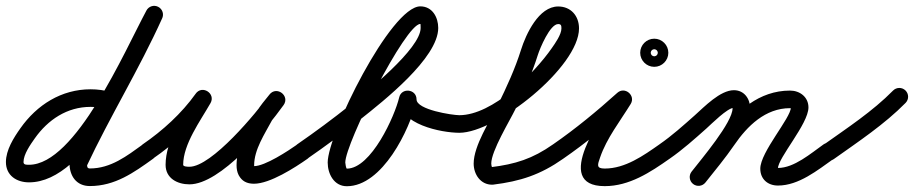

<svg xmlns="http://www.w3.org/2000/svg" viewBox="-42 -594 3118 655"><path d="M336.7 -280C336.7 -280 336.7 -280 336.7 -280C313.2 -286.2 291.4 -289.4 266.9 -289.4C167.5 -289.4 83.8 -236.3 27.5 -156.3C4.7 -124 -21.8 -82.3 -21.8 -41.2C-21.8 4.7 14.7 28.1 57 28.1C258.5 28.1 422.4 -365.6 510.4 -529.8C518.3 -544.4 512.8 -562.6 498.2 -570.4C483.6 -578.3 465.4 -572.8 457.6 -558.2C457.6 -558.2 457.6 -558.2 457.6 -558.2C382.8 -418.9 215.8 -31.9 57 -31.9C49 -31.9 38.2 -31.3 38.2 -41.2C38.2 -67.8 62.1 -101.2 76.5 -121.7C121.6 -185.7 187 -229.4 266.9 -229.4C286.2 -229.4 302.9 -226.9 321.3 -222C337.3 -217.8 353.8 -227.3 358 -243.3C362.2 -259.3 352.7 -275.8 336.7 -280ZM496.3 -571.3C481.2 -578.2 463.5 -571.4 456.7 -556.3C378.8 -383.7 278.4 -221.4 198 -49.7C197.8 -49.3 197 -46.3 196.4 -43.4C195.7 -40.4 195.1 -37.5 195.1 -37C195.1 5.9 218.3 40.7 264.6 40.7C350.3 40.7 414.5 -5.1 480.5 -52.6C494 -62.3 497 -81.1 487.4 -94.5C477.7 -108 458.9 -111 445.5 -101.4C445.5 -101.4 445.5 -101.4 445.5 -101.4C390.6 -61.9 336.1 -19.3 264.6 -19.3C253.9 -19.3 255.1 -27.6 255.1 -37C255.1 -37.5 254.3 -34.1 253.6 -30.7C252.8 -27.2 252.1 -23.8 252.3 -24.3C332.8 -196.2 433.4 -358.8 511.3 -531.7C518.2 -546.8 511.4 -564.5 496.3 -571.3Z M437.3 -60C446.7 -46.4 465.3 -42.9 479 -52.3C552.9 -103.1 622.3 -166.4 674.4 -239.6C685.5 -255.1 677.5 -271.4 664.5 -279.7C651.5 -288 633.3 -288.3 623.9 -271.8C583.3 -200.5 522.9 -115.7 522.9 -31.7C522.9 14.5 563.4 34.9 604.2 34.9C710.1 34.9 868 -154.8 925.5 -235.6C936.7 -251.5 930.8 -268.1 919 -277C907.3 -285.8 889.6 -286.9 877.5 -271.7C862.2 -252.4 845.2 -233.3 833 -211.9C833 -211.9 832.8 -211.7 832.7 -211.5C832.6 -211.3 832.5 -211.1 832.5 -211.1C802.7 -155.2 765 -95.6 765 -30.3C765 -18.6 766.9 -6.8 772.3 3.7C772.3 3.7 772.4 3.9 772.5 4.1C772.6 4.3 772.8 4.5 772.8 4.5C783.1 23.2 799 32.8 824.4 32.8C879.1 32.8 964.1 -22.2 1007.2 -52.4C1020.8 -61.9 1024.1 -80.6 1014.6 -94.2C1005.1 -107.8 986.4 -111.1 972.8 -101.6C972.8 -101.6 972.8 -101.6 972.8 -101.6C941.6 -79.7 862.4 -27.2 824.4 -27.2C813.2 -27.2 830.9 -14.4 825.2 -24.5C825.2 -24.5 825.4 -24.3 825.5 -24.1C825.6 -23.9 825.7 -23.7 825.7 -23.7C825 -25.1 825 -28.5 825 -30.3C825 -83.7 860.9 -136.8 885.5 -182.9C885.5 -182.9 885.4 -182.7 885.3 -182.5C885.2 -182.3 885 -182.1 885 -182.1C895.7 -200.7 911.1 -217.5 924.5 -234.3C936.6 -249.5 930.2 -266.5 918.1 -275.7C905.9 -284.8 887.8 -286.2 876.5 -270.4C834 -210.5 680.5 -25.1 604.2 -25.1C599.5 -25.1 582.9 -25.3 582.9 -31.7C582.9 -102.3 641.4 -181.3 676.1 -242.2C685.5 -258.7 678.3 -274.5 666.1 -282.3C653.9 -290.1 636.6 -289.9 625.6 -274.4C577.5 -206.9 513.1 -148.5 445 -101.7C431.4 -92.3 427.9 -73.7 437.3 -60Z M1006 -52.3C1006 -52.3 1006 -52.3 1006 -52.3C1068.8 -95.6 1130.1 -141.1 1189.7 -188.6C1264 -247.7 1453 -395.6 1453 -498.6C1453 -535.2 1432.8 -572.3 1391.9 -572.3C1291 -572.3 1075.9 -136 1075.9 -39.6C1075.9 -1 1097.4 41.3 1141.2 41.3C1262.6 41.3 1355.9 -152.1 1378.2 -248.2C1382.2 -265.5 1367.4 -276 1351.6 -277.8C1335.8 -279.6 1319 -272.7 1319 -255C1319 -169.7 1462.9 -141.2 1524.9 -141C1541.5 -141 1555 -154.3 1555 -170.9C1555 -187.5 1541.7 -201 1525.1 -201C1501.2 -201.1 1379 -219.4 1379 -255C1379 -272.7 1366.2 -283 1352.4 -284.6C1338.6 -286.2 1323.8 -279.1 1319.8 -261.8C1305.1 -198.7 1224.3 -18.7 1141.2 -18.7C1138.9 -18.7 1135.9 -35.3 1135.9 -39.6C1135.9 -104.9 1341.3 -512.3 1391.9 -512.3C1392.6 -512.3 1393 -510.4 1393 -498.6C1393 -427.3 1205.3 -277.7 1152.3 -235.5C1093.8 -188.9 1033.6 -144.2 972 -101.7C958.3 -92.3 954.9 -73.6 964.3 -60C973.7 -46.3 992.4 -42.9 1006 -52.3Z M1495 -171C1495 -154.4 1508.5 -141 1525 -141C1651.5 -141.1 1933.3 -365.9 1933.3 -497.1C1933.3 -539.6 1905.7 -571.9 1862.2 -571.9C1796 -571.9 1752.3 -477.9 1735.4 -424C1715.1 -359.3 1686.6 -297.4 1656.8 -236.6C1630.3 -182.5 1573.9 -97.4 1573.9 -36C1573.9 0.8 1597.3 36.1 1636.8 36.1C1636.8 36.1 1637.8 36.1 1638.7 36C1639.6 35.9 1640.5 35.9 1640.5 35.9C1733 24.4 1800.9 2.6 1879.3 -52.5C1892.8 -62 1896.1 -80.7 1886.5 -94.3C1877 -107.8 1858.3 -111.1 1844.7 -101.5C1844.7 -101.5 1844.7 -101.5 1844.7 -101.5C1774.4 -52 1715.6 -33.9 1633.1 -23.7C1633.1 -23.7 1634 -23.7 1635 -23.8C1635.9 -23.8 1636.8 -23.9 1636.8 -23.9C1635.3 -23.9 1633.9 -32.7 1633.9 -36C1633.9 -79 1696.6 -181.2 1716.2 -221.5C1745.2 -281.3 1772.7 -342.4 1792.6 -406C1799.8 -428.9 1834.2 -511.9 1862.2 -511.9C1872.2 -511.9 1873.3 -506.6 1873.3 -497.1C1873.3 -476.2 1851.7 -446 1840.5 -429.9C1780 -342.9 1638.9 -201.1 1525 -201C1508.4 -201 1495 -187.5 1495 -171Z M1879 -52.3C1879 -52.3 1879 -52.3 1879 -52.3C1957.2 -106.3 2033.6 -169.2 2104.1 -232.7C2116.8 -244.2 2109.9 -261 2097.6 -271.3C2085.2 -281.6 2067.4 -285.3 2058.4 -270.7C2015.7 -201.3 1837.1 41 2021 41C2104.8 41 2176.2 -5.9 2242.3 -52.5C2255.8 -62 2259.1 -80.7 2249.5 -94.3C2240 -107.8 2221.3 -111.1 2207.7 -101.5C2207.7 -101.5 2207.7 -101.5 2207.7 -101.5C2153 -63 2090.8 -19 2021 -19C1991.1 -19 1996.6 -31.9 2005.3 -57.1C2027.7 -122.6 2073.3 -180.3 2109.6 -239.3C2118.5 -253.9 2113.5 -269.1 2103 -277.9C2092.6 -286.6 2076.7 -288.8 2063.9 -277.3C1995.3 -215.5 1921 -154.2 1845 -101.7C1831.3 -92.3 1827.9 -73.6 1837.3 -60C1846.7 -46.3 1865.4 -42.9 1879 -52.3ZM2181.5 -422.5C2185.3 -426.3 2191.1 -426 2190 -426C2188.9 -426 2194.7 -426.3 2198.5 -422.5C2202.3 -418.7 2202 -412.9 2202 -414C2202 -415.1 2202.3 -409.3 2198.5 -405.5C2194.7 -401.7 2188.9 -402 2190 -402C2191.1 -402 2185.3 -401.7 2181.5 -405.5C2177.7 -409.3 2178 -415.1 2178 -414C2178 -412.9 2177.7 -418.7 2181.5 -422.5ZM2142 -414C2142 -387.6 2163.6 -366 2190 -366C2216.4 -366 2238 -387.6 2238 -414C2238 -440.4 2216.4 -462 2190 -462C2163.6 -462 2142 -440.4 2142 -414Z M2200.3 -59.9C2209.8 -46.3 2228.5 -42.9 2242.1 -52.3C2286.8 -83.3 2327.4 -119.6 2367.9 -155.7C2384 -170 2439.6 -226.3 2461.7 -226.3C2463.2 -226.3 2458.7 -227.3 2457.6 -228.3C2454.7 -230.8 2457.1 -227.8 2457.1 -224.4C2457.1 -176.4 2351 -51.7 2317.3 -8.4C2307.1 4.7 2309.5 23.5 2322.6 33.7C2335.7 43.9 2354.5 41.5 2364.7 28.4C2409.8 -29.7 2517.1 -152.8 2517.1 -224.4C2517.1 -257 2496.8 -286.3 2461.7 -286.3C2414.8 -286.3 2360.8 -229.7 2328.1 -200.5C2289.3 -166.1 2250.6 -131.2 2207.9 -101.7C2194.3 -92.2 2190.9 -73.5 2200.3 -59.9ZM2364.5 28.7C2364.5 28.7 2364.5 28.7 2364.5 28.7C2397.9 -13.3 2432.4 -54.8 2462.8 -99.1C2507.4 -164.3 2569 -225 2653.2 -225C2655 -225 2658.9 -223.2 2657.5 -224.8C2657 -225.4 2656.6 -226.1 2656.3 -226.8C2656.3 -226.8 2656.1 -227.9 2656.1 -227.5C2656.1 -191.7 2551.7 -75.2 2551.7 -18.6C2551.7 17 2577.1 39 2612 39C2683 39 2747 -13.3 2802.4 -52.5C2815.9 -62.1 2819.1 -80.8 2809.5 -94.4C2799.9 -107.9 2781.2 -111.1 2767.6 -101.5C2724.1 -70.6 2667.1 -21 2612 -21C2602.9 -21 2611.7 -16.6 2611.7 -18.6C2611.7 -55.6 2716 -171.3 2716 -227.5C2716 -262.9 2686.7 -285 2653.2 -285C2548.1 -285 2469.7 -215.4 2413.2 -132.9C2383.8 -89.9 2350.1 -49.5 2317.5 -8.7C2307.2 4.2 2309.3 23.1 2322.3 33.5C2335.2 43.8 2354.1 41.7 2364.5 28.7Z M2760.5 -58.3C2770.1 -44.8 2788.9 -41.6 2802.4 -51.2C2886 -110.6 2975.3 -169.7 3047.4 -243C3059 -254.8 3058.8 -273.8 3047 -285.4C3035.2 -297 3016.2 -296.8 3004.6 -285C3004.6 -285 3004.6 -285 3004.6 -285C2935.1 -214.3 2848.3 -157.5 2767.6 -100.1C2754.1 -90.5 2750.9 -71.8 2760.5 -58.3Z"/></svg>

Font: FRB American Cursive
Style: Bold Italic
Weight: 700
Italic angle: -25°
Version: Version 2.0;Modular Font Editor K font №1